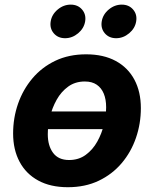

<svg xmlns="http://www.w3.org/2000/svg" viewBox="-20 -783 654 814"><path d="M490.3 -310.4 477.6 -235.5H122.5L135.2 -310.4ZM267.8 10.7Q194 10.7 142.2 -17.6Q90.3 -45.8 63 -97.2Q35.6 -148.5 35.6 -217.2Q35.6 -283 56.5 -343.2Q77.5 -403.4 117.4 -450.7Q157.3 -498 214.6 -525.4Q272 -552.7 345.1 -552.7Q418.6 -552.7 470.6 -524.6Q522.5 -496.5 549.9 -445.1Q577.2 -393.8 577.2 -324.6Q577.2 -258.7 556.4 -198.5Q535.7 -138.2 495.7 -91.1Q455.7 -43.9 398.3 -16.6Q341 10.7 267.8 10.7ZM272.9 -104.6Q313.8 -104.6 343.5 -126.5Q373.3 -148.3 392.4 -182.7Q411.6 -217.1 420.8 -256Q430 -294.9 430 -328.7Q430 -361.5 420 -385.9Q410 -410.3 390.1 -423.9Q370.2 -437.5 339.7 -437.5Q298.9 -437.5 269.1 -415.9Q239.3 -394.3 220.2 -360.1Q201 -325.8 191.8 -287.1Q182.6 -248.3 182.6 -214Q182.6 -165.1 205.1 -134.9Q227.6 -104.6 272.9 -104.6ZM472.4 -621Q442.2 -621 424.3 -641.9Q406.5 -662.8 411.3 -692.3Q416.1 -721.8 441 -742.6Q465.9 -763.4 496.2 -763.4Q526.4 -763.4 544.3 -742.6Q562.2 -721.8 557.3 -692.3Q552.5 -662.8 527.5 -641.9Q502.6 -621 472.4 -621ZM256 -621Q225.8 -621 207.9 -641.9Q190.1 -662.8 194.9 -692.3Q199.7 -721.8 224.6 -742.6Q249.5 -763.4 279.8 -763.4Q310 -763.4 327.9 -742.6Q345.8 -721.8 341 -692.3Q336.1 -662.8 311.2 -641.9Q286.2 -621 256 -621Z"/></svg>

Font: Inter Variable
Style: Italic
Weight: 400
Italic angle: -9.39999°
Designer: Rasmus Andersson
Foundry: rsms
Version: Version 4.001;git-9221beed3